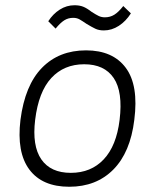

<svg xmlns="http://www.w3.org/2000/svg" viewBox="-20 -702 571 732"><path d="M192 -593 164 -621Q182 -649 208 -665.5Q234 -682 264 -682Q283 -682 297 -676.5Q311 -671 329 -657Q346 -646 356.5 -641Q367 -636 380 -636Q400 -636 416 -646Q432 -656 450 -679L479 -651Q460 -621 433 -603.5Q406 -586 376 -586Q357 -586 343.5 -592.5Q330 -599 310 -611Q294 -622 283.5 -628Q273 -634 259 -634Q240 -634 225 -624.5Q210 -615 192 -593ZM58 -245Q75 -377 140 -443.5Q205 -510 308 -510Q410 -510 459.5 -443.5Q509 -377 492 -245Q477 -121 412 -55.5Q347 10 244 10Q141 10 92 -55.5Q43 -121 58 -245ZM250 -43Q327 -43 375.5 -94.5Q424 -146 436 -245Q449 -352 413.5 -404.5Q378 -457 301 -457Q224 -457 175.5 -404.5Q127 -352 114 -245Q102 -146 137.5 -94.5Q173 -43 250 -43Z"/></svg>

Font: Haskoy Light
Style: Italic
Weight: 300
Designer: Ertekin Erdin
Foundry: Ertekin Erdin
Version: Version 2.000; ttfautohint (v1.8.4.7-5d5b)